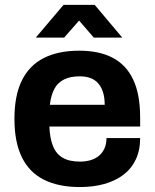

<svg xmlns="http://www.w3.org/2000/svg" viewBox="-20 -743 624 775"><path d="M302.7 12Q216.3 12 157.4 -17.5Q98.5 -47 68.4 -108Q38.3 -169 38.3 -263.2Q38.3 -357.8 68.3 -418.4Q98.3 -479 156.5 -508.7Q214.8 -538.4 300.1 -538.4Q380.3 -538.4 435 -509.7Q489.8 -481 517.7 -421.6Q545.7 -362.1 545.7 -267.9V-232.3H179.4Q181 -186.2 193.5 -154.3Q205.9 -122.4 232.5 -106.6Q259.2 -90.7 302.7 -90.7Q326.5 -90.7 346.2 -96.7Q365.9 -102.7 380.1 -114.8Q394.3 -126.9 402.1 -144.8Q409.8 -162.7 409.8 -185.7H545.7Q545.7 -136.4 528.1 -99.2Q510.5 -62 478 -37.4Q445.5 -12.9 401 -0.4Q356.5 12 302.7 12ZM181.2 -320.1H402.6Q402.6 -350.5 395.4 -372.1Q388.3 -393.7 375.2 -407.9Q362.1 -422.1 343.7 -428.5Q325.2 -434.9 301.9 -434.9Q264.2 -434.9 238.7 -422.3Q213.1 -409.8 199.6 -384.4Q186 -359 181.2 -320.1ZM124.4 -591.2 236.5 -723.4H362.2L473.5 -591.2H358.6L270.9 -692.7L327.3 -692L238.9 -591.2Z"/></svg>

Font: Archivo SemiBold
Style: Regular
Weight: 600
Designer: Hector Gatti
Foundry: Omnibus-Type
Version: Version 2.001